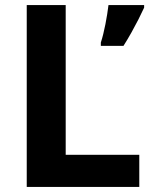

<svg xmlns="http://www.w3.org/2000/svg" viewBox="-20 -734 599 754"><path d="M85 0V-714H238V-126H527V0ZM546 -704Q536 -682 523.5 -657.5Q511 -633 496.5 -607Q482 -581 465 -554H376V-567Q381 -582 385.5 -600.5Q390 -619 394 -639Q398 -659 401 -678.5Q404 -698 406 -714H546Z"/></svg>

Font: Noto Sans Lao Looped
Style: Bold
Weight: 700
Designer: Mark Frömberg, Ben Mitchell
Foundry: The Fontpad Ltd
Version: Version 1.001